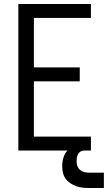

<svg xmlns="http://www.w3.org/2000/svg" viewBox="-20 -755 541 963"><path d="M72 0V-735H436V-665H150V-417H380V-347H150V-70H436V0ZM426 188Q409 188 393 186Q377 184 361.5 178.5Q346 173 332 163.5Q318 154 308.5 140.5Q299 127 295.5 110.5Q292 94 292 78Q292 56 298.5 34.5Q305 13 320.5 -2Q336 -17 357.5 -23.5Q379 -30 401 -30V0Q392 0 384 5Q376 10 371.5 18Q367 26 365.5 35.5Q364 45 364 54Q364 66 368 77.5Q372 89 381 97Q390 105 402 108Q414 111 426 111H501V188Z"/></svg>

Font: Zed Mono
Style: Regular
Weight: 400
Monospace: yes
Designer: Belleve Invis
Foundry: Belleve Invis
Version: Version 1.0.0; ttfautohint (v1.8.4)